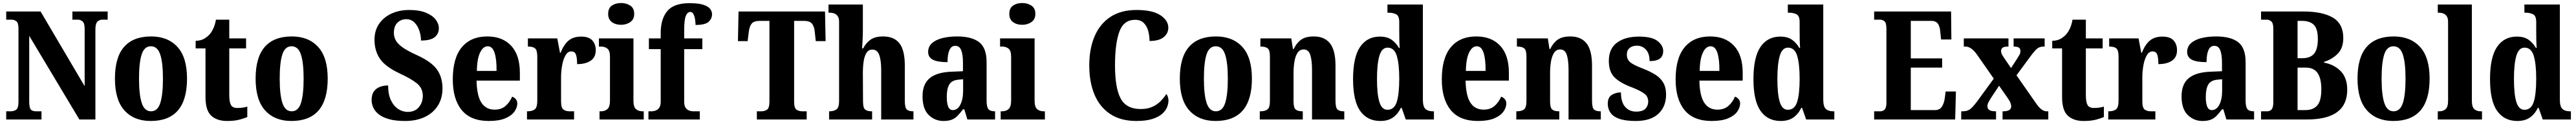

<svg xmlns="http://www.w3.org/2000/svg" viewBox="-20 -790 17011 820"><path d="M21 0V-54H49Q73 -54 87.5 -65Q102 -76 102 -118V-600Q102 -639 88 -649.5Q74 -660 56 -660H21V-714H248L539 -220V-600Q539 -636 525.5 -648Q512 -660 494 -660H458V-714H691V-660H656Q636 -660 623 -646.5Q610 -633 610 -596V0H504L173 -553V-118Q173 -76 184 -65Q195 -54 218 -54H254V0Z M975 10Q865 10 802 -59.5Q739 -129 739 -270Q739 -411 799.5 -480Q860 -549 978 -549Q1088 -549 1151.5 -480Q1215 -411 1215 -270Q1215 10 975 10ZM977 -54Q1021 -54 1038.5 -109Q1056 -164 1056 -270Q1056 -376 1038 -430Q1020 -484 976 -484Q933 -484 915.5 -430Q898 -376 898 -270Q898 -164 916 -109Q934 -54 977 -54Z M1479 10Q1413 10 1375 -25Q1337 -60 1337 -148V-470H1272V-520Q1307 -521 1330 -535Q1353 -549 1366 -565Q1378 -579 1389 -602.5Q1400 -626 1406 -660H1494V-536H1605V-470H1494V-161Q1494 -116 1505 -96Q1516 -76 1547 -76Q1584 -76 1613 -85V-16Q1598 -9 1564 0.5Q1530 10 1479 10Z M1904 10Q1794 10 1731 -59.5Q1668 -129 1668 -270Q1668 -411 1728.5 -480Q1789 -549 1907 -549Q2017 -549 2080.5 -480Q2144 -411 2144 -270Q2144 10 1904 10ZM1906 -54Q1950 -54 1967.5 -109Q1985 -164 1985 -270Q1985 -376 1967 -430Q1949 -484 1905 -484Q1862 -484 1844.5 -430Q1827 -376 1827 -270Q1827 -164 1845 -109Q1863 -54 1906 -54Z M2655 10Q2589 10 2545.5 -3Q2502 -16 2478 -36.5Q2454 -57 2444 -81Q2434 -105 2434 -128Q2434 -165 2449.5 -186Q2465 -207 2490 -216Q2515 -225 2543 -225Q2543 -165 2562 -126Q2581 -87 2610.5 -68.5Q2640 -50 2672 -50Q2720 -50 2746 -81.5Q2772 -113 2772 -156Q2772 -208 2732 -239.5Q2692 -271 2620 -304Q2524 -349 2488.5 -402Q2453 -455 2453 -527Q2453 -588 2483 -632Q2513 -676 2565 -700Q2617 -724 2681 -724Q2749 -724 2792.5 -706Q2836 -688 2857 -660.5Q2878 -633 2878 -603Q2878 -567 2851 -544.5Q2824 -522 2760 -522Q2760 -555 2749 -587.5Q2738 -620 2716.5 -641.5Q2695 -663 2663 -663Q2628 -663 2604.5 -640Q2581 -617 2581 -572Q2581 -547 2593 -524Q2605 -501 2637.5 -477.5Q2670 -454 2732 -426Q2829 -382 2865.5 -330.5Q2902 -279 2902 -205Q2902 -140 2871.5 -91.5Q2841 -43 2785.5 -16.5Q2730 10 2655 10Z M3208 10Q3088 10 3029 -62Q2970 -134 2970 -265Q2970 -406 3029.5 -477.5Q3089 -549 3198 -549Q3298 -549 3355.5 -487.5Q3413 -426 3413 -308V-257H3127Q3129 -157 3159 -111Q3189 -65 3246 -65Q3291 -65 3319 -90Q3347 -115 3362 -151Q3376 -146 3386 -134.5Q3396 -123 3396 -106Q3396 -79 3377 -52Q3358 -25 3316.5 -7.5Q3275 10 3208 10ZM3259 -321Q3260 -397 3246 -440.5Q3232 -484 3201 -484Q3170 -484 3150 -442Q3130 -400 3129 -321Z M3460 0V-54H3464Q3494 -54 3511 -66.5Q3528 -79 3528 -126V-414Q3528 -458 3513.5 -470Q3499 -482 3470 -482H3466V-536H3660L3678 -441H3682Q3703 -495 3734.5 -521.5Q3766 -548 3818 -548Q3868 -548 3891 -523Q3914 -498 3914 -458Q3914 -411 3880.5 -388.5Q3847 -366 3791 -366Q3791 -407 3783.5 -428.5Q3776 -450 3752 -450Q3729 -450 3714 -423.5Q3699 -397 3692 -357.5Q3685 -318 3685 -279V-121Q3685 -77 3700.5 -65.5Q3716 -54 3741 -54H3771V0Z M4081 -626Q4045 -626 4020.5 -644Q3996 -662 3996 -698Q3996 -736 4020.5 -753Q4045 -770 4081 -770Q4116 -770 4142 -753Q4168 -736 4168 -698Q4168 -662 4142 -644Q4116 -626 4081 -626ZM3939 0V-54H3949Q3974 -54 3991 -68.5Q4008 -83 4008 -126V-415Q4008 -455 3991 -468.5Q3974 -482 3950 -482H3935V-536H4163V-125Q4163 -82 4180 -68Q4197 -54 4222 -54H4231V0Z M4262 0V-54H4285Q4294 -54 4308 -58.5Q4322 -63 4332.5 -76.5Q4343 -90 4343 -118V-465H4265V-536H4343V-571Q4343 -665 4386.5 -717Q4430 -769 4533 -769Q4594 -769 4626 -758Q4658 -747 4670 -730.5Q4682 -714 4682 -696Q4682 -667 4659.5 -646Q4637 -625 4573 -625Q4573 -641 4570 -661Q4567 -681 4559.5 -696Q4552 -711 4539 -711Q4519 -711 4508.5 -684Q4498 -657 4498 -591V-536H4618V-465H4498V-118Q4498 -90 4508 -76.5Q4518 -63 4531.5 -58.5Q4545 -54 4557 -54H4601V0Z M4978 0V-54H5006Q5030 -54 5045.5 -65Q5061 -76 5061 -119V-652H4998Q4958 -652 4943.5 -633.5Q4929 -615 4925 -582L4917 -518H4853L4857 -714H5428L5432 -518H5367L5360 -582Q5357 -615 5342 -633.5Q5327 -652 5288 -652H5224V-118Q5224 -76 5239.5 -65Q5255 -54 5279 -54H5307V0Z M5455 0V-54H5459Q5485 -54 5503 -66Q5521 -78 5521 -123V-646Q5521 -672 5510.5 -685Q5500 -698 5486.5 -702Q5473 -706 5464 -706H5451V-760H5678V-593Q5678 -557 5676 -522Q5674 -487 5673 -470H5680Q5697 -504 5727 -526.5Q5757 -549 5812 -549Q5884 -549 5919.5 -503.5Q5955 -458 5955 -356V-125Q5955 -79 5967.5 -66.5Q5980 -54 6010 -54H6012V0H5799V-327Q5799 -391 5786 -426.5Q5773 -462 5741 -462Q5715 -462 5701.5 -440Q5688 -418 5683 -383Q5678 -348 5678 -308L5679 -119Q5679 -77 5693 -65.5Q5707 -54 5736 -54H5739V0Z M6210 10Q6153 10 6112.5 -30Q6072 -70 6072 -153Q6072 -235 6120.5 -274Q6169 -313 6267 -316L6339 -319V-374Q6339 -429 6327.5 -458Q6316 -487 6288 -487Q6262 -487 6249.5 -458.5Q6237 -430 6237 -379Q6172 -379 6140.5 -395Q6109 -411 6109 -447Q6109 -482 6135 -505Q6161 -528 6204.5 -538.5Q6248 -549 6300 -549Q6397 -549 6446 -511Q6495 -473 6495 -379V-125Q6495 -84 6506.5 -69Q6518 -54 6548 -54H6551V0H6368L6348 -67H6339Q6319 -40 6302 -23Q6285 -6 6263.5 2Q6242 10 6210 10ZM6272 -62Q6303 -62 6321.5 -97.5Q6340 -133 6340 -191V-266L6308 -263Q6265 -259 6248.5 -231Q6232 -203 6232 -149Q6232 -107 6241.5 -84.5Q6251 -62 6272 -62Z M6730 -626Q6694 -626 6669.5 -644Q6645 -662 6645 -698Q6645 -736 6669.5 -753Q6694 -770 6730 -770Q6765 -770 6791 -753Q6817 -736 6817 -698Q6817 -662 6791 -644Q6765 -626 6730 -626ZM6588 0V-54H6598Q6623 -54 6640 -68.5Q6657 -83 6657 -126V-415Q6657 -455 6640 -468.5Q6623 -482 6599 -482H6584V-536H6812V-125Q6812 -82 6829 -68Q6846 -54 6871 -54H6880V0Z M7484 10Q7381 10 7311.5 -36Q7242 -82 7207.5 -164.5Q7173 -247 7173 -358Q7173 -467 7208 -549.5Q7243 -632 7312.5 -678Q7382 -724 7485 -724Q7590 -724 7642.5 -689.5Q7695 -655 7695 -607Q7695 -569 7664 -544Q7633 -519 7571 -519Q7571 -552 7562.5 -584.5Q7554 -617 7533 -638Q7512 -659 7476 -659Q7400 -659 7371.5 -580Q7343 -501 7343 -358Q7343 -208 7380.5 -138.5Q7418 -69 7512 -69Q7558 -69 7590.5 -84Q7623 -99 7645 -122Q7667 -145 7682 -168Q7688 -162 7692 -149.5Q7696 -137 7696 -125Q7696 -104 7686.5 -80.5Q7677 -57 7653.5 -36.5Q7630 -16 7588.5 -3Q7547 10 7484 10Z M8007 10Q7897 10 7834 -59.5Q7771 -129 7771 -270Q7771 -411 7831.5 -480Q7892 -549 8010 -549Q8120 -549 8183.5 -480Q8247 -411 8247 -270Q8247 10 8007 10ZM8009 -54Q8053 -54 8070.5 -109Q8088 -164 8088 -270Q8088 -376 8070 -430Q8052 -484 8008 -484Q7965 -484 7947.5 -430Q7930 -376 7930 -270Q7930 -164 7948 -109Q7966 -54 8009 -54Z M8299 0V-54H8303Q8333 -54 8349.5 -66Q8366 -78 8366 -123V-417Q8366 -459 8351 -470.5Q8336 -482 8307 -482H8303V-536H8507L8518 -466H8523Q8542 -506 8572 -527.5Q8602 -549 8656 -549Q8726 -549 8762.5 -503.5Q8799 -458 8799 -356V-125Q8799 -79 8811.5 -66.5Q8824 -54 8853 -54H8857V0H8644V-327Q8644 -391 8632.5 -427Q8621 -463 8588 -463Q8563 -463 8548.5 -441Q8534 -419 8528 -383.5Q8522 -348 8522 -308V-119Q8522 -77 8536.5 -65.5Q8551 -54 8580 -54H8583V0Z M9095 10Q9009 10 8962 -56.5Q8915 -123 8915 -267Q8915 -412 8961.5 -480Q9008 -548 9092 -548Q9141 -548 9170.5 -526.5Q9200 -505 9218 -473H9223Q9221 -497 9220.5 -527.5Q9220 -558 9220 -586V-644Q9220 -685 9199.5 -695.5Q9179 -706 9150 -706H9142V-760H9376V-132Q9376 -85 9393 -69.5Q9410 -54 9442 -54H9449V0H9263L9236 -77H9231Q9211 -36 9178.5 -13Q9146 10 9095 10ZM9142 -64Q9187 -64 9203.5 -116Q9220 -168 9220 -269Q9220 -368 9203.5 -421.5Q9187 -475 9143 -475Q9105 -475 9089 -421.5Q9073 -368 9073 -268Q9073 -166 9089 -115Q9105 -64 9142 -64Z M9739 10Q9619 10 9560 -62Q9501 -134 9501 -265Q9501 -406 9560.5 -477.5Q9620 -549 9729 -549Q9829 -549 9886.5 -487.5Q9944 -426 9944 -308V-257H9658Q9660 -157 9690 -111Q9720 -65 9777 -65Q9822 -65 9850 -90Q9878 -115 9893 -151Q9907 -146 9917 -134.5Q9927 -123 9927 -106Q9927 -79 9908 -52Q9889 -25 9847.5 -7.5Q9806 10 9739 10ZM9790 -321Q9791 -397 9777 -440.5Q9763 -484 9732 -484Q9701 -484 9681 -442Q9661 -400 9660 -321Z M9993 0V-54H9997Q10027 -54 10043.5 -66Q10060 -78 10060 -123V-417Q10060 -459 10045 -470.5Q10030 -482 10001 -482H9997V-536H10201L10212 -466H10217Q10236 -506 10266 -527.5Q10296 -549 10350 -549Q10420 -549 10456.5 -503.5Q10493 -458 10493 -356V-125Q10493 -79 10505.5 -66.5Q10518 -54 10547 -54H10551V0H10338V-327Q10338 -391 10326.5 -427Q10315 -463 10282 -463Q10257 -463 10242.5 -441Q10228 -419 10222 -383.5Q10216 -348 10216 -308V-119Q10216 -77 10230.5 -65.5Q10245 -54 10274 -54H10277V0Z M10782 10Q10713 10 10672.5 -4.5Q10632 -19 10614.5 -45Q10597 -71 10597 -104Q10597 -146 10623.5 -162.5Q10650 -179 10684 -179Q10684 -115 10711.5 -83.5Q10739 -52 10784 -52Q10828 -52 10846 -71.5Q10864 -91 10864 -119Q10864 -151 10839.5 -170Q10815 -189 10760 -211Q10681 -240 10642.5 -277.5Q10604 -315 10604 -387Q10604 -469 10658.5 -508.5Q10713 -548 10802 -548Q10889 -548 10926 -518.5Q10963 -489 10963 -453Q10963 -420 10941.5 -403Q10920 -386 10873 -386Q10873 -436 10849 -462Q10825 -488 10789 -488Q10760 -488 10741.5 -473Q10723 -458 10723 -429Q10723 -397 10745 -378.5Q10767 -360 10830 -336Q10876 -318 10910 -297Q10944 -276 10963 -244Q10982 -212 10982 -164Q10982 -85 10931 -37.5Q10880 10 10782 10Z M11283 10Q11163 10 11104 -62Q11045 -134 11045 -265Q11045 -406 11104.5 -477.5Q11164 -549 11273 -549Q11373 -549 11430.5 -487.5Q11488 -426 11488 -308V-257H11202Q11204 -157 11234 -111Q11264 -65 11321 -65Q11366 -65 11394 -90Q11422 -115 11437 -151Q11451 -146 11461 -134.5Q11471 -123 11471 -106Q11471 -79 11452 -52Q11433 -25 11391.5 -7.5Q11350 10 11283 10ZM11334 -321Q11335 -397 11321 -440.5Q11307 -484 11276 -484Q11245 -484 11225 -442Q11205 -400 11204 -321Z M11739 10Q11653 10 11606 -56.5Q11559 -123 11559 -267Q11559 -412 11605.5 -480Q11652 -548 11736 -548Q11785 -548 11814.5 -526.5Q11844 -505 11862 -473H11867Q11865 -497 11864.5 -527.5Q11864 -558 11864 -586V-644Q11864 -685 11843.5 -695.5Q11823 -706 11794 -706H11786V-760H12020V-132Q12020 -85 12037 -69.5Q12054 -54 12086 -54H12093V0H11907L11880 -77H11875Q11855 -36 11822.5 -13Q11790 10 11739 10ZM11786 -64Q11831 -64 11847.5 -116Q11864 -168 11864 -269Q11864 -368 11847.5 -421.5Q11831 -475 11787 -475Q11749 -475 11733 -421.5Q11717 -368 11717 -268Q11717 -166 11733 -115Q11749 -64 11786 -64Z M12356 0V-54H12396Q12416 -54 12426.5 -67Q12437 -80 12437 -109V-600Q12437 -639 12424 -649.5Q12411 -660 12395 -660H12356V-714H12864L12866 -529H12798L12793 -576Q12791 -613 12777.5 -632.5Q12764 -652 12733 -652H12598V-404H12805V-343H12598V-62H12758Q12788 -62 12802.5 -83.5Q12817 -105 12822 -138L12828 -185H12896L12891 0Z M12931 0V-54H12940Q12971 -54 12989 -67.5Q13007 -81 13035 -118L13146 -270L13035 -429Q12997 -482 12960 -482H12948V-536H13243V-482H13240Q13212 -482 13203 -473.5Q13194 -465 13194 -453Q13194 -442 13199 -432Q13204 -422 13214 -407L13260 -340L13297 -397Q13307 -413 13314.5 -425.5Q13322 -438 13322 -452Q13322 -470 13310.5 -476Q13299 -482 13281 -482H13277V-536H13482V-482H13474Q13449 -482 13432.5 -468.5Q13416 -455 13388 -417L13296 -292L13425 -107Q13444 -79 13461 -66.5Q13478 -54 13495 -54H13506V0H13204V-54H13208Q13261 -54 13261 -87Q13261 -98 13255 -112.5Q13249 -127 13228 -156L13181 -223L13124 -137Q13116 -124 13110 -112Q13104 -100 13104 -87Q13104 -71 13116.5 -62.5Q13129 -54 13158 -54H13161V0Z M13739 10Q13673 10 13635 -25Q13597 -60 13597 -148V-470H13532V-520Q13567 -521 13590 -535Q13613 -549 13626 -565Q13638 -579 13649 -602.5Q13660 -626 13666 -660H13754V-536H13865V-470H13754V-161Q13754 -116 13765 -96Q13776 -76 13807 -76Q13844 -76 13873 -85V-16Q13858 -9 13824 0.5Q13790 10 13739 10Z M13902 0V-54H13906Q13936 -54 13953 -66.5Q13970 -79 13970 -126V-414Q13970 -458 13955.5 -470Q13941 -482 13912 -482H13908V-536H14102L14120 -441H14124Q14145 -495 14176.5 -521.5Q14208 -548 14260 -548Q14310 -548 14333 -523Q14356 -498 14356 -458Q14356 -411 14322.5 -388.5Q14289 -366 14233 -366Q14233 -407 14225.5 -428.5Q14218 -450 14194 -450Q14171 -450 14156 -423.5Q14141 -397 14134 -357.5Q14127 -318 14127 -279V-121Q14127 -77 14142.5 -65.5Q14158 -54 14183 -54H14213V0Z M14524 10Q14467 10 14426.5 -30Q14386 -70 14386 -153Q14386 -235 14434.5 -274Q14483 -313 14581 -316L14653 -319V-374Q14653 -429 14641.5 -458Q14630 -487 14602 -487Q14576 -487 14563.5 -458.5Q14551 -430 14551 -379Q14486 -379 14454.5 -395Q14423 -411 14423 -447Q14423 -482 14449 -505Q14475 -528 14518.5 -538.5Q14562 -549 14614 -549Q14711 -549 14760 -511Q14809 -473 14809 -379V-125Q14809 -84 14820.5 -69Q14832 -54 14862 -54H14865V0H14682L14662 -67H14653Q14633 -40 14616 -23Q14599 -6 14577.5 2Q14556 10 14524 10ZM14586 -62Q14617 -62 14635.5 -97.5Q14654 -133 14654 -191V-266L14622 -263Q14579 -259 14562.5 -231Q14546 -203 14546 -149Q14546 -107 14555.5 -84.5Q14565 -62 14586 -62Z M14911 0V-54H14951Q14972 -54 14982 -68Q14992 -82 14992 -115V-600Q14992 -637 14978.5 -648.5Q14965 -660 14950 -660H14911V-714H15189Q15318 -714 15386 -673Q15454 -632 15454 -539Q15454 -471 15416.5 -434Q15379 -397 15327 -381V-376Q15395 -363 15437.5 -319Q15480 -275 15480 -196Q15480 0 15215 0ZM15182 -405Q15236 -405 15261 -435Q15286 -465 15286 -532Q15286 -600 15259.5 -626Q15233 -652 15181 -652H15152V-405ZM15204 -62Q15255 -62 15282 -92.5Q15309 -123 15309 -199Q15309 -272 15284 -307.5Q15259 -343 15206 -343H15152V-62Z M15784 10Q15674 10 15611 -59.5Q15548 -129 15548 -270Q15548 -411 15608.5 -480Q15669 -549 15787 -549Q15897 -549 15960.5 -480Q16024 -411 16024 -270Q16024 10 15784 10ZM15786 -54Q15830 -54 15847.5 -109Q15865 -164 15865 -270Q15865 -376 15847 -430Q15829 -484 15785 -484Q15742 -484 15724.5 -430Q15707 -376 15707 -270Q15707 -164 15725 -109Q15743 -54 15786 -54Z M16078 0V-54H16089Q16113 -54 16129.5 -68Q16146 -82 16146 -125V-646Q16146 -672 16135.5 -685Q16125 -698 16111.5 -702Q16098 -706 16089 -706H16078V-760H16303V-125Q16303 -82 16319.5 -68Q16336 -54 16361 -54H16370V0Z M16603 10Q16517 10 16470 -56.5Q16423 -123 16423 -267Q16423 -412 16469.5 -480Q16516 -548 16600 -548Q16649 -548 16678.5 -526.5Q16708 -505 16726 -473H16731Q16729 -497 16728.5 -527.5Q16728 -558 16728 -586V-644Q16728 -685 16707.5 -695.5Q16687 -706 16658 -706H16650V-760H16884V-132Q16884 -85 16901 -69.5Q16918 -54 16950 -54H16957V0H16771L16744 -77H16739Q16719 -36 16686.5 -13Q16654 10 16603 10ZM16650 -64Q16695 -64 16711.5 -116Q16728 -168 16728 -269Q16728 -368 16711.5 -421.5Q16695 -475 16651 -475Q16613 -475 16597 -421.5Q16581 -368 16581 -268Q16581 -166 16597 -115Q16613 -64 16650 -64Z"/></svg>

Font: Noto Serif Thai Condensed ExtraBold
Style: Regular
Weight: 800
Width: 3
Designer: Monotype Design Team
Foundry: Monotype Imaging Inc.
Version: Version 2.002; ttfautohint (v1.8.4.7-5d5b)